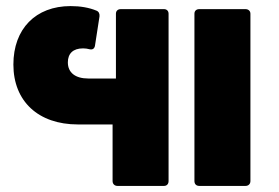

<svg xmlns="http://www.w3.org/2000/svg" viewBox="-20 -611 917 631"><path d="M377 -581C367 -581 361 -575 361 -566V-353H270C228 -353 203 -372 203 -406C203 -435 220 -452 253 -452C260 -452 268 -451 275 -449C284 -447 290 -451 292 -460L307 -557C308 -565 305 -573 297 -576C273 -586 244 -591 212 -591C97 -591 24 -516 24 -399C24 -278 106 -202 236 -202H350V-16C350 -6 357 0 366 0H519C528 0 534 -6 534 -16V-566C534 -575 528 -581 519 -581ZM635 -581C625 -581 619 -575 619 -566V-16C619 -6 625 0 635 0H787C796 0 803 -6 803 -16V-566C803 -575 796 -581 787 -581Z"/></svg>

Font: LINE Seed Sans TH ExtraBold
Style: Regular
Weight: 800
Designer: Dalton Maag Ltd | Thai characters by Cadson Demak Co.,Ltd.
Foundry: Dalton Maag Ltd
Version: Version 1.003